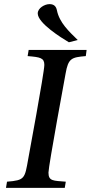

<svg xmlns="http://www.w3.org/2000/svg" viewBox="-20 -910 443 931"><path d="M9 1H294L299 -29C239 -34 215 -31 215 -73C215 -105 298 -553 298 -553C311 -628 327 -632 396 -638L400 -668H119L114 -638C176 -633 195 -629 195 -595C195 -560 117 -140 117 -140C100 -44 101 -36 14 -29ZM163 -845C163 -798 277 -727 314 -705L357 -716C315 -757 268 -800 256 -860C252 -880 241 -890 220 -890C197 -890 163 -871 163 -845Z"/></svg>

Font: KpRoman
Style: SemiboldItalic
Weight: 600
Italic angle: -11°
Version: Version 0.66